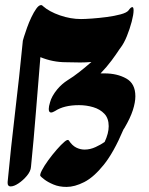

<svg xmlns="http://www.w3.org/2000/svg" viewBox="-20 -734 588 756"><path d="M246 -418Q269 -432 293 -451Q317 -470 340 -490Q328 -489 317.5 -488.5Q307 -488 296 -488L239 -489Q188 -489 139 -509Q130 -402 121.5 -294Q113 -186 102 -77Q101 -60 86 -42Q71 -24 53 -12Q35 0 22 0Q9 0 10 -17Q23 -154 39.5 -292.5Q56 -431 70 -574Q70 -575 74.5 -589.5Q79 -604 86.5 -625Q94 -646 103.5 -666Q113 -686 123 -700Q133 -714 142 -714Q146 -714 149 -710Q174 -688 216 -673.5Q258 -659 299 -659Q314 -659 342 -661Q370 -663 400.5 -667Q431 -671 455 -677.5Q479 -684 486 -693Q495 -706 501 -706Q506 -706 506 -693Q506 -677 498.5 -648.5Q491 -620 479.5 -591.5Q468 -563 454 -545Q452 -543 451 -541Q438 -521 419.5 -496Q401 -471 376 -445Q384 -445 392 -445Q441 -445 477 -425Q513 -405 513 -355Q513 -331 503 -300Q493 -269 470 -230Q468 -227 466 -224Q428 -134 388.5 -85Q349 -36 311.5 -17Q274 2 242 2Q213 2 190.5 -7.5Q168 -17 154.5 -27.5Q141 -38 139 -41Q136 -46 145 -63.5Q154 -81 170 -103Q186 -125 203.5 -145Q221 -165 234 -176Q247 -187 251 -181Q264 -161 280 -153Q296 -145 313 -145Q335 -145 356.5 -155Q378 -165 392 -175Q408 -209 408 -237Q408 -268 391 -286Q374 -304 347 -312Q320 -320 291 -320Q232 -320 197 -297Q187 -291 181 -291Q172 -291 172 -305Q172 -315 177 -331Q183 -355 206 -383Q206 -383 206 -383Q224 -404 246 -418Z"/></svg>

Font: Ga Maamli
Style: Regular
Weight: 400
Designer: Afotey Clement Nii Odai, Ama Asantewa Diaka, David Abbey-Thompson
Foundry: Sorkin Type Co.
Version: Version 1.000; ttfautohint (v1.8.4.7-5d5b)